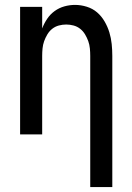

<svg xmlns="http://www.w3.org/2000/svg" viewBox="-20 -548 540 783"><path d="M348 215V-320Q348 -335 346.5 -350.5Q345 -366 340 -380Q335 -394 327 -407.5Q319 -421 307 -430.5Q295 -440 280 -444Q265 -448 250 -448Q235 -448 220 -444Q205 -440 193 -430.5Q181 -421 173 -407.5Q165 -394 160 -380Q155 -366 153.5 -350.5Q152 -335 152 -320V0H62V-520H152V-432Q160 -453 172.5 -471.5Q185 -490 203 -503Q221 -516 242.5 -522Q264 -528 286 -528Q310 -528 334 -520.5Q358 -513 376 -497.5Q394 -482 406.5 -460.5Q419 -439 426 -416Q433 -393 435.5 -368.5Q438 -344 438 -320V215Z"/></svg>

Font: Iosevka Term Medium
Style: Regular
Weight: 500
Monospace: yes
Designer: Belleve Invis
Foundry: Belleve Invis
Version: Version 26.3.1